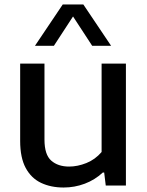

<svg xmlns="http://www.w3.org/2000/svg" viewBox="-20 -828 658 857"><path d="M264 9Q207 9 163.2 -11.8Q119.5 -32.5 94.8 -78.2Q70 -124 70 -199V-544H178.5V-205Q178.5 -137.5 208.8 -111Q239 -84.5 288.5 -84.5Q326 -84.5 365.5 -100.2Q405 -116 433.5 -149.5V-544H542V0H452L445 -58H439Q403.5 -25 358.2 -8Q313 9 264 9ZM136 -623.5 260 -808H352L476 -623.5H391.5L306 -754.5L220.5 -623.5Z"/></svg>

Font: Encode Sans SemiExpanded SemiExpanded Medium
Style: Regular
Weight: 500
Width: 6
Designer: Multiple Designers
Foundry: Impallari Type
Version: Version 3.000; ttfautohint (v1.8.3) -l 8 -r 50 -G 200 -x 14 